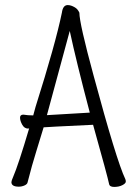

<svg xmlns="http://www.w3.org/2000/svg" viewBox="-20 -730 540 757"><path d="M430 7Q412 7 410 -5Q405 -31 347 -238Q157 -229 152 -228Q139 -184 122.5 -131.5Q106 -79 89 -12Q88 -4 77 1Q66 6 54 6Q25 6 25 -12Q25 -17 32 -33Q52 -79 95 -224L91 -223Q76 -223 67.5 -238.5Q59 -254 59 -266Q59 -278 72 -278Q90 -275 111 -275L120 -308Q199 -558 224 -680Q228 -710 247 -710Q260 -710 275 -701Q286 -695 293 -680Q293 -638 349 -432Q439 -98 474 -24Q476 -20 476 -14Q476 -7 462.5 0Q449 7 430 7ZM165 -276 334 -286Q281 -487 255 -608Z"/></svg>

Font: LXGW WenKai Mono TC Light
Style: Regular
Weight: 300
Designer: LXGW / Fontworks Inc.
Foundry: LXGW / Fontworks Inc.
Version: Version 1.330